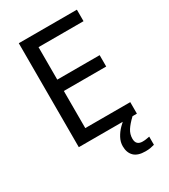

<svg xmlns="http://www.w3.org/2000/svg" viewBox="-224 -818 1003 1142"><g transform="rotate(-30 278.0 -247.0)"><path d="M496 0H97V-714H496V-635H187V-412H478V-334H187V-79H496ZM398 116Q398 161 443 161Q460 161 471.5 158.5Q483 156 491 155V211Q477 215 463 217.5Q449 220 429 220Q376 220 351 195Q326 170 326 126Q326 97 340.5 70Q355 43 376.5 21Q398 -1 418 -15L466 0Q432 32 415 58.5Q398 85 398 116Z"/></g></svg>

Font: Noto Sans Tifinagh APT
Style: Regular
Weight: 400
Designer: JamraPatel
Foundry: JamraPatel LLC
Version: Version 2.006; ttfautohint (v1.8.4.7-5d5b)